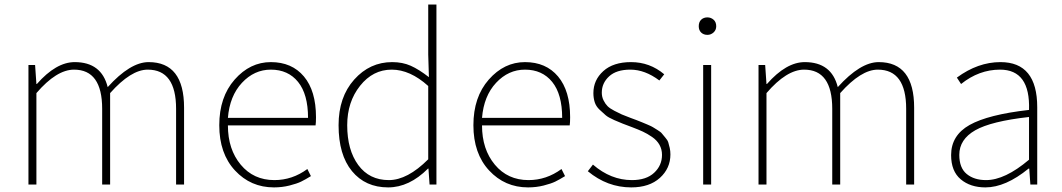

<svg xmlns="http://www.w3.org/2000/svg" viewBox="-20 -814 4685 847"><path d="M105.5 0V-527.3H134.8L140.6 -443.4H142.6Q227.5 -540 309.6 -540Q427.7 -540 455.1 -429.7Q554.7 -540 635.7 -540Q792 -540 792 -338.9V0H756.8V-334Q756.8 -506.8 631.8 -506.8Q557.6 -506.8 465.8 -403.3V0H430.7V-334Q430.7 -506.8 306.6 -506.8Q229.5 -506.8 140.6 -403.3V0Z M1188.5 12.7Q1085.9 12.7 1016.6 -62Q947.3 -136.7 947.3 -261.7Q947.3 -385.7 1015.1 -462.9Q1083 -540 1174.8 -540Q1267.6 -540 1320.8 -476.6Q1374 -413.1 1374 -296.9Q1374 -273.4 1372.1 -260.7H985.4Q985.4 -155.3 1042 -87.4Q1098.6 -19.5 1190.4 -19.5Q1269.5 -19.5 1335.9 -68.4L1351.6 -37.1Q1326.2 -21.5 1308.1 -12.7Q1290 -3.9 1257.3 4.4Q1224.6 12.7 1188.5 12.7ZM985.4 -293.9H1338.9Q1338.9 -398.4 1294.9 -452.6Q1251 -506.8 1174.8 -506.8Q1101.6 -506.8 1047.4 -448.7Q993.2 -390.6 985.4 -293.9Z M1692.4 12.7Q1591.8 12.7 1532.7 -59.1Q1473.6 -130.9 1473.6 -261.7Q1473.6 -385.7 1542.5 -462.9Q1611.3 -540 1710 -540Q1755.9 -540 1792 -523.9Q1828.1 -507.8 1872.1 -473.6L1869.1 -573.2V-793.9H1905.3V0H1875L1870.1 -70.3H1868.2Q1785.2 12.7 1692.4 12.7ZM1695.3 -19.5Q1777.3 -19.5 1869.1 -111.3V-434.6Q1789.1 -506.8 1708 -506.8Q1625 -506.8 1568.4 -435.5Q1511.7 -364.3 1511.7 -261.7Q1511.7 -152.3 1560.5 -85.9Q1609.4 -19.5 1695.3 -19.5Z M2309.6 12.7Q2207 12.7 2137.7 -62Q2068.4 -136.7 2068.4 -261.7Q2068.4 -385.7 2136.2 -462.9Q2204.1 -540 2295.9 -540Q2388.7 -540 2441.9 -476.6Q2495.1 -413.1 2495.1 -296.9Q2495.1 -273.4 2493.2 -260.7H2106.4Q2106.4 -155.3 2163.1 -87.4Q2219.7 -19.5 2311.5 -19.5Q2390.6 -19.5 2457 -68.4L2472.7 -37.1Q2447.3 -21.5 2429.2 -12.7Q2411.1 -3.9 2378.4 4.4Q2345.7 12.7 2309.6 12.7ZM2106.4 -293.9H2460Q2460 -398.4 2416 -452.6Q2372.1 -506.8 2295.9 -506.8Q2222.7 -506.8 2168.5 -448.7Q2114.3 -390.6 2106.4 -293.9Z M2764.6 12.7Q2659.2 12.7 2573.2 -58.6L2595.7 -87.9Q2674.8 -19.5 2767.6 -19.5Q2831.1 -19.5 2865.7 -51.8Q2900.4 -84 2900.4 -130.9Q2900.4 -155.3 2889.2 -175.3Q2877.9 -195.3 2856.4 -210Q2835 -224.6 2815.9 -233.4Q2796.9 -242.2 2768.6 -252.9Q2737.3 -264.6 2727.1 -268.6Q2716.8 -272.5 2689.9 -284.2Q2663.1 -295.9 2651.9 -305.7Q2640.6 -315.4 2625 -330.1Q2609.4 -344.7 2603.5 -363.3Q2597.7 -381.8 2597.7 -403.3Q2597.7 -460.9 2641.6 -500.5Q2685.5 -540 2763.7 -540Q2846.7 -540 2910.2 -486.3L2888.7 -459Q2825.2 -506.8 2760.7 -506.8Q2699.2 -506.8 2667 -477.1Q2634.8 -447.3 2634.8 -405.3Q2634.8 -386.7 2642.6 -371.1Q2650.4 -355.5 2660.2 -345.7Q2669.9 -335.9 2690.4 -325.2Q2710.9 -314.5 2723.1 -309.1Q2735.4 -303.7 2761.7 -293.9Q2765.6 -293 2786.6 -284.7Q2807.6 -276.4 2812.5 -274.4Q2817.4 -272.5 2835.9 -264.6Q2854.5 -256.8 2860.4 -252.9Q2866.2 -249 2880.9 -240.2Q2895.5 -231.4 2900.4 -224.6Q2905.3 -217.8 2915 -207Q2924.8 -196.3 2928.2 -185.5Q2931.6 -174.8 2934.6 -161.1Q2937.5 -147.5 2937.5 -132.8Q2937.5 -71.3 2891.1 -29.3Q2844.7 12.7 2764.6 12.7Z M3082 0V-527.3H3117.2V0ZM3100.6 -660.2Q3084 -660.2 3073.2 -670.4Q3062.5 -680.7 3062.5 -698.2Q3062.5 -716.8 3073.2 -727.1Q3084 -737.3 3100.6 -737.3Q3116.2 -737.3 3127.9 -727.1Q3139.6 -716.8 3139.6 -698.2Q3139.6 -681.6 3127.9 -670.9Q3116.2 -660.2 3100.6 -660.2Z M3326.2 0V-527.3H3355.5L3361.3 -443.4H3363.3Q3448.2 -540 3530.3 -540Q3648.4 -540 3675.8 -429.7Q3775.4 -540 3856.4 -540Q4012.7 -540 4012.7 -338.9V0H3977.5V-334Q3977.5 -506.8 3852.5 -506.8Q3778.3 -506.8 3686.5 -403.3V0H3651.4V-334Q3651.4 -506.8 3527.3 -506.8Q3450.2 -506.8 3361.3 -403.3V0Z M4327.1 12.7Q4260.7 12.7 4218.3 -22.9Q4175.8 -58.6 4175.8 -129.9Q4175.8 -216.8 4257.3 -262.7Q4338.9 -308.6 4519.5 -329.1Q4525.4 -506.8 4391.6 -506.8Q4298.8 -506.8 4219.7 -443.4L4201.2 -471.7Q4293.9 -540 4393.6 -540Q4555.7 -540 4555.7 -340.8V0H4525.4L4520.5 -70.3H4517.6Q4416 12.7 4327.1 12.7ZM4330.1 -19.5Q4413.1 -19.5 4519.5 -109.4V-297.9Q4352.5 -279.3 4282.2 -239.3Q4211.9 -199.2 4211.9 -130.9Q4211.9 -73.2 4244.6 -46.4Q4277.3 -19.5 4330.1 -19.5Z"/></svg>

Font: Gen Shin Gothic ExtraLight
Style: Regular
Weight: 100
Designer: [Source Han Sans]
Ryoko NISHIZUKA  (kana & ideographs); Paul D. Hunt (Latin, Greek & Cyrillic); Wenlong ZHANG  (bopomofo
Version: Version 1.002.20150607